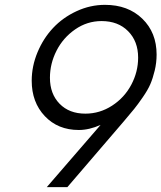

<svg xmlns="http://www.w3.org/2000/svg" viewBox="-20 -772 666 792"><path d="M172.9 0 395 -256.8Q348.1 -235.8 305.2 -235.8Q218.8 -235.8 164.8 -293Q110.8 -350.1 110.8 -439Q110.8 -499 134.8 -556.4Q158.7 -613.8 199 -656.7Q239.3 -699.7 295.7 -725.8Q352.1 -752 413.1 -752Q508.3 -752 567.1 -694.8Q626 -637.7 626 -546.9Q626 -513.2 618.2 -481Q610.4 -448.7 600.1 -424.8Q589.8 -400.9 568.8 -370.6Q547.9 -340.3 533.4 -322.5Q519 -304.7 491.2 -272L257.8 0ZM332 -303.2Q391.6 -303.2 442.4 -336.2Q493.2 -369.1 521.5 -422.4Q549.8 -475.6 549.8 -534.2Q549.8 -601.6 508.5 -643.3Q467.3 -685.1 398.9 -685.1Q339.4 -685.1 289.8 -650.6Q240.2 -616.2 213.1 -562.7Q186 -509.3 186 -451.2Q186 -384.8 225.8 -344Q265.6 -303.2 332 -303.2Z"/></svg>

Font: Involve
Style: Italic
Weight: 400
Italic angle: -10.5°
Designer: Stefan Peev
Foundry: Context Ltd.
Version: Version 1.001